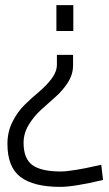

<svg xmlns="http://www.w3.org/2000/svg" viewBox="-20 -519 426 749"><path d="M9 42Q9 -5 29 -44.5Q49 -84 77 -111Q105 -138 133.5 -162Q162 -186 182 -213Q202 -240 202 -267V-305H265V-264Q265 -229 245 -197.5Q225 -166 196.5 -141Q168 -116 140 -90.5Q112 -65 92 -32Q72 1 72 38Q72 100 106.5 125Q141 150 217 150Q238 150 277.5 143.5Q317 137 346 130L375 124L382 183Q269 210 215 210Q111 210 60 171.5Q9 133 9 42ZM266 -499V-398H200V-499Z"/></svg>

Font: TitilliumText22L Lt
Style: Thin
Weight: 300
Designer: Campivisivi
Foundry: Campivisivi
Version: 1.000